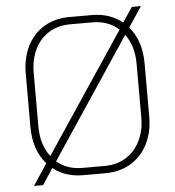

<svg xmlns="http://www.w3.org/2000/svg" viewBox="-54 -779 790 866"><g transform="rotate(-5 341.0 -346.0)"><path d="M555 -637Q610 -573 610 -471V-229Q610 -159 582.5 -105Q555 -51 505.5 -21.5Q456 8 391 8H289Q211 8 154 -36L106 37H65L129 -60Q72 -125 72 -229V-471Q72 -541 99 -595Q126 -649 175.5 -678.5Q225 -708 290 -708H392Q473 -708 530 -662L575 -729H616ZM150 -91 511 -632Q463 -675 392 -675H290Q236 -675 194.5 -649.5Q153 -624 130.5 -577.5Q108 -531 108 -471V-229Q108 -145 150 -91ZM534 -606 174 -65Q220 -25 289 -25H391Q445 -25 486.5 -50.5Q528 -76 551 -122.5Q574 -169 574 -229V-471Q574 -552 534 -606Z"/></g></svg>

Font: Bai Jamjuree ExtraLight
Style: Regular
Weight: 275
Designer: Katatrad Aksorn Co.,Ltd.
Foundry: Cadson Demak Co.,Ltd.
Version: Version 1.000; ttfautohint (v1.6)